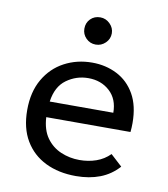

<svg xmlns="http://www.w3.org/2000/svg" viewBox="-78 -730 705 806"><g transform="rotate(10 275.0 -327.0)"><path d="M299 10Q225 10 169 -17.5Q113 -45 81.5 -98Q50 -151 50 -228Q50 -305 81.5 -359.5Q113 -414 166.5 -442.5Q220 -471 285 -471Q343 -471 391 -446.5Q439 -422 467 -373Q495 -324 495 -250Q495 -241 494.5 -231Q494 -221 493 -212H134Q137 -158 161 -124.5Q185 -91 222.5 -75Q260 -59 302 -59Q340 -59 373 -70.5Q406 -82 431 -107L480 -62Q447 -25 401.5 -7.5Q356 10 299 10ZM137 -279H408Q408 -337 371.5 -370.5Q335 -404 280 -404Q229 -404 187.5 -374Q146 -344 137 -279ZM285 -548Q261 -548 244 -565Q227 -582 227 -606Q227 -631 243.5 -647.5Q260 -664 285 -664Q309 -664 326.5 -646.5Q344 -629 344 -606Q344 -582 326.5 -565Q309 -548 285 -548Z"/></g></svg>

Font: Inconsolata SemiExpanded Medium
Style: Regular
Weight: 500
Width: 6
Monospace: yes
Designer: Raph Levien, Cyreal, Brenton Simpson
Foundry: Raph Levien, Cyreal, Google
Version: Version 3.001; ttfautohint (v1.8.2.53-6de2)